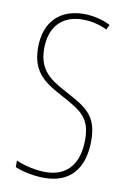

<svg xmlns="http://www.w3.org/2000/svg" viewBox="-84 -775 557 837"><g transform="rotate(10 194.5 -357.0)"><path d="M346 -185C346 -299 292 -327 201 -376C132 -413 74 -447 74 -545C74 -640 125 -699 219 -699C246 -699 287 -694 326 -674L337 -696C310 -711 264 -724 219 -724C117 -724 47 -663 47 -545C47 -431 113 -395 189 -354C277 -307 319 -280 319 -185C319 -82 272 -16 172 -16C129 -16 77 -28 42 -44V-15C81 2 134 10 172 10C284 10 346 -59 346 -185Z"/></g></svg>

Font: Noto Sans Tamil ExtraCondensed Thin
Style: Regular
Weight: 100
Width: 2
Designer: Jelle Bosma - Monotype Design Team
Foundry: Monotype Imaging Inc.
Version: Version 2.004